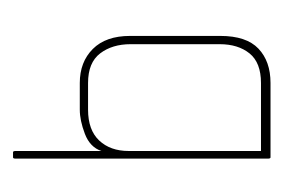

<svg xmlns="http://www.w3.org/2000/svg" viewBox="-92 -354 445 302"><g transform="rotate(-90 131.0 -202.5)"><path d="M152 0H35Q33 0 33 -4V-401Q33 -405 35 -405H43Q45 -405 45 -401V-266Q51 -284 72 -292Q93 -300 110 -300H152Q185 -300 205.5 -279.5Q226 -259 226 -221V-79Q226 -38 206 -19Q186 0 152 0ZM213 -220Q213 -249 198.5 -268Q184 -287 152 -287H110Q78 -287 61.5 -269.5Q45 -252 45 -223V-15H152Q184 -15 198.5 -33Q213 -51 213 -80Z"/></g></svg>

Font: Chathura Thin
Style: Regular
Weight: 250
Designer: Appaji Ambarisha Darbha
Foundry: Aditya Fonts
Version: Version 1.002 2016